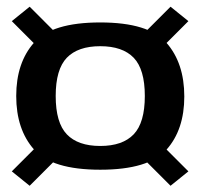

<svg xmlns="http://www.w3.org/2000/svg" viewBox="-20 -612 623 586"><path d="M286 -94Q433.5 -94 488 -155Q542.5 -216 542.5 -317.5Q542.5 -419.5 488 -481.5Q433.5 -543.5 286 -543.5Q138.5 -543.5 84 -482Q29.5 -420.5 29.5 -319Q29.5 -217 84 -155.5Q138.5 -94 286 -94ZM70.5 -45 177 -151.5 122.5 -195.5 16 -89ZM500.5 -45 555 -89 448.5 -195.5 394 -151.5ZM286 -166.5Q218 -166.5 184 -202Q150 -237.5 150 -319Q150 -400.5 184 -435.8Q218 -471 286 -471Q354 -471 388 -435.8Q422 -400.5 422 -319Q422 -237.5 388 -202Q354 -166.5 286 -166.5ZM122.5 -441 177 -485 70.5 -591.5 16 -547.5ZM448.5 -441 555 -547.5 500.5 -591.5 394 -485Z"/></svg>

Font: Anybody Thin Medium
Style: Regular
Weight: 500
Version: Version 1.113;gftools[0.9.25]